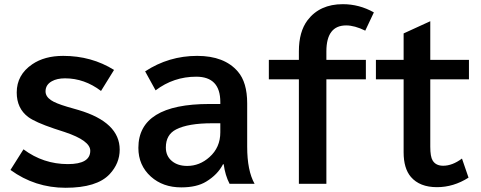

<svg xmlns="http://www.w3.org/2000/svg" viewBox="-20 -850 2290 914"><path d="M91.8 -139.2Q186 -68.8 303.2 -68.8Q409.7 -68.8 409.7 -132.3Q409.7 -180.7 288.6 -221.2L237.8 -237.8Q147.9 -268.1 114.3 -293Q59.6 -334 59.6 -409.7Q59.6 -493.7 133.3 -543.9Q191.9 -584 280.8 -584Q415.5 -584 522.9 -517.1L460.9 -417Q381.8 -477.1 289.6 -477.1Q251.5 -477.1 227.1 -463.4Q196.8 -446.8 196.8 -415Q196.8 -390.6 223.1 -373Q244.1 -358.4 299.8 -341.8L354 -326.2Q549.8 -268.1 549.8 -137.7Q549.8 -72.3 502 -21Q441.4 43.9 292 43.9Q146.5 43.9 29.8 -41Z M1028.8 -355V-364.3Q1028.8 -484.9 914.1 -484.9Q806.6 -484.9 720.7 -419.9L670.9 -510.3Q783.7 -584 918.5 -584Q1048.3 -584 1112.3 -509.3Q1156.7 -458 1156.7 -357.9V-151.9Q1156.7 -37.6 1191.9 24.9H1072.8Q1051.8 -15.6 1044.9 -67.9H1041.5Q1016.6 -19 961.4 14.6Q916.5 42 842.8 42Q755.4 42 698.2 -9.3Q638.7 -63 638.7 -146Q638.7 -355 976.6 -355ZM1028.8 -263.2H989.7Q875.5 -263.2 818.4 -233.9Q769.5 -209 769.5 -147.9Q769.5 -106.9 798.8 -83Q826.7 -60.1 871.1 -60.1Q930.2 -60.1 977.1 -102.1Q1028.8 -147.9 1028.8 -220.2Z M1402.8 -564.9V-606Q1402.8 -698.7 1443.8 -753.4Q1502 -830.1 1611.8 -830.1Q1690.4 -830.1 1759.8 -791L1718.8 -704.1Q1668 -729 1627.9 -729Q1533.7 -729 1533.7 -605V-564.9H1721.7V-472.2H1533.7V24.9H1402.8V-472.2H1259.8V-564.9Z M2028.3 -749V-564.9H2212.4V-472.2H2028.3V-151.4Q2028.3 -104 2039.6 -85.9Q2054.7 -61 2089.8 -61Q2133.3 -61 2179.2 -95.2L2210.4 -4.4Q2139.2 41 2060.1 41Q1978 41 1936 -7.8Q1901.4 -48.3 1901.4 -125V-472.2H1769.5V-564.9H1901.4V-690.9Z"/></svg>

Font: BIZ UDPGothic
Style: Bold
Weight: 700
Designer: TypeBank Co., Ltd.
Foundry: Morisawa Inc.
Version: Version 1.051